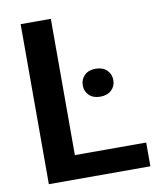

<svg xmlns="http://www.w3.org/2000/svg" viewBox="-81 -776 703 840"><g transform="rotate(-10 270.5 -355.5)"><path d="M519 -105.5V0H67.9V-710.9H202.1V-105.5ZM289.1 -399.4Q289.1 -426.3 307.1 -444.1Q325.2 -461.9 356.4 -461.9Q388.2 -461.9 406.5 -444.1Q424.8 -426.3 424.8 -399.4Q424.8 -373 406.5 -355.5Q388.2 -337.9 356.4 -337.9Q325.2 -337.9 307.1 -355.5Q289.1 -373 289.1 -399.4Z"/></g></svg>

Font: Vazirmatn RD UI SemiBold
Style: Regular
Weight: 600
Designer: Saber Rastikerdar
Foundry: Saber Rastikerdar
Version: Version 33.003